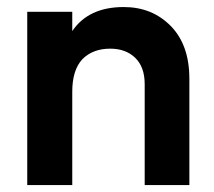

<svg xmlns="http://www.w3.org/2000/svg" viewBox="-20 -534 617 554"><path d="M336.9 -513.7Q418.9 -513.7 472.7 -459Q526.4 -404.3 526.4 -306.6Q526.4 -205.1 526.4 0Q494.1 0 397.5 0Q397.5 -72.3 397.5 -291Q397.5 -340.8 370.1 -367.2Q342.8 -393.6 297.9 -393.6Q248 -393.6 217.8 -363.3Q188.5 -332 188.5 -269.5Q188.5 -179.7 188.5 0Q155.3 0 58.6 0Q58.6 -125 58.6 -500Q90.8 -500 188.5 -500Q188.5 -486.3 188.5 -444.3Q235.4 -513.7 336.9 -513.7Z"/></svg>

Font: LeFont
Style: Regular
Weight: 700
Designer: Leryon MEDIA
Version: Version 1.0